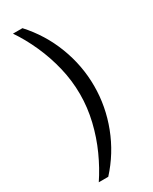

<svg xmlns="http://www.w3.org/2000/svg" viewBox="-228 -788 796 999"><g transform="rotate(-30 170.5 -288.5)"><path d="M103 -735Q187 -643 231.5 -527Q276 -411 276 -288Q276 -166 231.5 -50Q187 66 103 158H46Q87 97 120 24Q153 -49 172 -128.5Q191 -208 191 -288Q191 -369 172 -448.5Q153 -528 120 -601.5Q87 -675 46 -735Z"/></g></svg>

Font: Archivo SemiCondensed
Style: Regular
Weight: 400
Width: 4
Designer: Hector Gatti
Foundry: Omnibus-Type
Version: Version 2.001